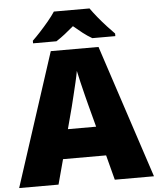

<svg xmlns="http://www.w3.org/2000/svg" viewBox="-61 -979 847 1030"><g transform="rotate(-5 363.0 -463.5)"><path d="M515 0 480 -134H248L212 0H0L233 -717H490L726 0ZM409 -409Q404 -428 395 -463.5Q386 -499 377 -537Q368 -575 363 -599Q359 -575 350.5 -539Q342 -503 333.5 -468Q325 -433 319 -409L288 -292H440ZM460 -927Q476 -904 498.5 -876.5Q521 -849 544.5 -823.5Q568 -798 585 -781V-767H461Q435 -782 412 -800Q389 -818 363 -840Q337 -818 315.5 -801Q294 -784 268 -767H142V-781Q161 -799 184.5 -824.5Q208 -850 230.5 -877Q253 -904 268 -927Z"/></g></svg>

Font: Noto Sans Bengali UI Black
Style: Regular
Weight: 900
Designer: Jelle Bosma - Monotype Design Team
Foundry: Monotype Imaging Inc.
Version: Version 2.003; ttfautohint (v1.8.4.7-5d5b)